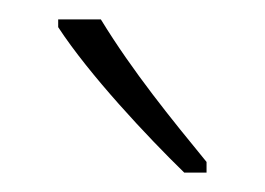

<svg xmlns="http://www.w3.org/2000/svg" viewBox="-20 -877 273 198"><path d="M84 -857H40V-849C72 -800 132 -736 170 -699H193V-710C157 -754 117 -803 84 -857Z"/></svg>

Font: Noto Sans Kannada UI ExtraCondensed ExtraLight
Style: Regular
Weight: 200
Width: 2
Designer: Jelle Bosma - Monotype Design Team
Foundry: Monotype Imaging Inc.
Version: Version 2.005